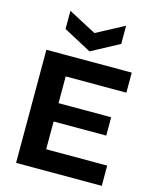

<svg xmlns="http://www.w3.org/2000/svg" viewBox="-132 -994 868 1082"><g transform="rotate(15 302.5 -453.5)"><path d="M68 0V-660H212V0ZM168 0V-118H568V0ZM168 -280V-387H519V-280ZM168 -543V-660H566V-543ZM142 -907 305 -821 467 -907V-801L305 -714L142 -801Z"/></g></svg>

Font: Bricolage Grotesque 18pt
Style: Bold
Weight: 700
Designer: Mathieu Triay
Foundry: Atelier Triay
Version: Version 1.000;gftools[0.9.30]